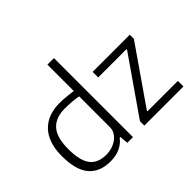

<svg xmlns="http://www.w3.org/2000/svg" viewBox="-162 -1093 1388 1388"><g transform="rotate(-45 532.5 -399.0)"><path d="M628 -46 928 -478V-483H638V-540H1018V-498L717 -64V-58H1028V-1H628ZM273 10Q164 10 107 -57Q50 -124 50 -267Q50 -339 68.5 -392Q87 -445 121 -480Q155 -515 202.5 -532.5Q250 -550 309 -550Q347 -550 381 -546Q415 -542 444 -539V-808H511V0H453L447 -66H441Q413 -29 371 -9.5Q329 10 273 10ZM285 -46Q316 -46 344.5 -55Q373 -64 395 -80Q417 -96 430.5 -119Q444 -142 444 -170V-484Q415 -489 380.5 -492Q346 -495 308 -495Q215 -495 167 -442Q119 -389 119 -270Q119 -151 159.5 -98.5Q200 -46 285 -46Z"/></g></svg>

Font: Encode Sans Normal
Style: Light
Weight: 300
Designer: Pablo Impallari, Andres Torresi
Foundry: Pablo Impallari, Andres Torresi
Version: Version 1.000; ttfautohint (v1.00) -l 8 -r 50 -G 200 -x 14 -